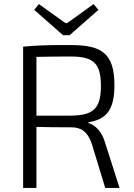

<svg xmlns="http://www.w3.org/2000/svg" viewBox="-20 -918 654 938"><path d="M288 -746H320L461 -870L437 -898L308 -805H300L170 -898L147 -870ZM564 0 494 -219C479 -273 447 -307 412 -317V-321C502 -334 539 -385 539 -501C539 -656 479 -698 324 -698C216 -698 166 -697 93 -690V0H158V-298C198 -297 255 -296 329 -296C377 -296 408 -274 428 -217L494 0ZM158 -353V-640C198 -641 256 -642 324 -642C434 -642 473 -612 473 -498C473 -385 434 -354 324 -353Z"/></svg>

Font: SnT
Style: Regular
Weight: 300
Designer: Natanael Gama
Version: Version 1.001;PS 001.001;hotconv 1.0.70;makeotf.lib2.5.58329